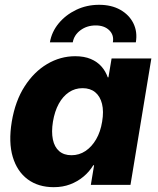

<svg xmlns="http://www.w3.org/2000/svg" viewBox="-20 -774 662 804"><path d="M205.1 9.8Q140.6 9.8 96.2 -22.9Q51.8 -55.7 33.4 -116.9Q15.1 -178.2 29.3 -264.6Q43.9 -351.6 83.3 -412.6Q122.6 -473.6 177.7 -506.1Q232.9 -538.6 294.9 -538.6Q332.5 -538.6 359.9 -527.1Q387.2 -515.6 404.8 -495.6Q422.4 -475.6 431.2 -450.2H434.1L447.3 -529.3H613.8L526.4 0H360.4L374 -82H370.6Q354 -54.7 329.3 -34.2Q304.7 -13.7 273.7 -2Q242.7 9.8 205.1 9.8ZM279.3 -124Q311.5 -124 337.9 -141.6Q364.3 -159.2 382.6 -190.7Q400.9 -222.2 407.7 -264.6Q415 -307.6 407.2 -339.1Q399.4 -370.6 378.7 -387.7Q357.9 -404.8 325.7 -404.8Q293.9 -404.8 268.6 -387.7Q243.2 -370.6 226.1 -339.4Q209 -308.1 201.7 -264.6Q194.8 -221.7 201.4 -189.9Q208 -158.2 227.8 -141.1Q247.6 -124 279.3 -124ZM395 -753.9Q446.8 -753.9 483.9 -732.9Q521 -711.9 538.6 -676.3Q556.2 -640.6 548.8 -596.7H452.6Q458 -627.4 437.3 -647.5Q416.5 -667.5 380.9 -667.5Q344.2 -667.5 317.1 -647.5Q290 -627.4 284.7 -596.7H189Q196.3 -640.6 225.8 -676.3Q255.4 -711.9 299.3 -732.9Q343.3 -753.9 395 -753.9Z"/></svg>

Font: Inter 24pt ExtraBold
Style: Italic
Weight: 800
Italic angle: -9.3988°
Designer: Rasmus Andersson
Foundry: rsms
Version: Version 4.001;git-66647c0bb